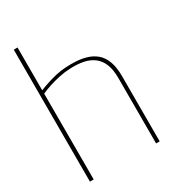

<svg xmlns="http://www.w3.org/2000/svg" viewBox="-173 -791 788 882"><g transform="rotate(-30 221.5 -350.0)"><path d="M61 -473V-700H41V0H61V-455Q80 -464 106 -472.5Q132 -481 161.5 -487.5Q191 -494 220 -495Q261 -497 292.5 -490.5Q324 -484 346.5 -466.5Q369 -449 380.5 -420Q392 -391 392 -347V0H411V-346Q411 -393 399.5 -424Q388 -455 367.5 -473Q347 -491 320.5 -499.5Q294 -508 265 -510Q236 -512 207 -510Q181 -509 153.5 -502.5Q126 -496 102 -488Q78 -480 61 -473Z"/></g></svg>

Font: Advent Pro Thin
Style: Regular
Weight: 250
Version: Version 3.000